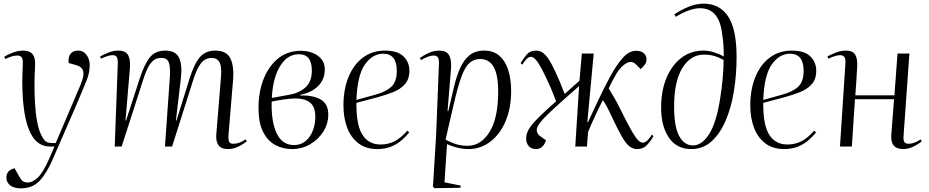

<svg xmlns="http://www.w3.org/2000/svg" viewBox="-20 -802 5086 1051"><path d="M269 69Q236 146 197 187.5Q158 229 95 229Q56 229 35.5 212.5Q15 196 15 170Q15 130 60 119L77 150Q93 180 103.5 188.5Q114 197 131 197Q159 197 188 169Q217 141 251 63L278 0H254Q189 0 154 -61Q127 -106 114.5 -182Q102 -258 102 -351Q102 -364 102.5 -385Q103 -406 104 -427Q105 -448 105 -460Q106 -498 76 -498Q59 -498 42 -492.5Q25 -487 9 -479L3 -491Q19 -502 48.5 -513.5Q78 -525 108 -525Q177 -525 172 -445Q172 -436 171 -418Q170 -400 169.5 -383Q169 -366 169 -357Q168 -294 171.5 -237Q175 -180 183.5 -135Q192 -90 205 -65Q217 -39 229.5 -29Q242 -19 264 -19H285L421 -338Q441 -385 436 -410Q431 -435 399 -445L356 -457Q352 -488 365.5 -506.5Q379 -525 407 -525Q437 -525 454 -501Q471 -477 471 -448Q471 -426 467.5 -407Q464 -388 455.5 -365.5Q447 -343 432.5 -309.5Q418 -276 397 -225Z M910 -384Q913 -438 903.5 -461.5Q894 -485 862 -485Q841 -485 824.5 -474.5Q808 -464 793 -437.5Q778 -411 762 -360L646 0H608L625 -459Q625 -481 618.5 -490.5Q612 -500 597 -500Q587 -500 571.5 -496Q556 -492 533 -481L528 -493Q546 -503 573 -514Q600 -525 628 -525Q668 -525 681.5 -500Q695 -475 691 -428L667 -143L670 -142L744 -370Q771 -453 801 -489Q831 -525 885 -525Q942 -525 960.5 -485Q979 -445 970 -372L943 -143L946 -142L1017 -370Q1043 -453 1074 -489Q1105 -525 1158 -525Q1221 -525 1241.5 -481.5Q1262 -438 1256 -366L1231 -66Q1229 -36 1234.5 -25.5Q1240 -15 1257 -15Q1290 -15 1324 -39L1331 -29Q1314 -14 1286 0Q1258 14 1229 14Q1191 14 1176 -7Q1161 -28 1164 -66L1190 -385Q1194 -441 1180.5 -463Q1167 -485 1139 -485Q1120 -485 1103 -476Q1086 -467 1069.5 -440Q1053 -413 1036 -359L922 0H883Z M1579 14Q1527 14 1485.5 -9Q1444 -32 1419.5 -81.5Q1395 -131 1395 -211Q1395 -298 1422.5 -368.5Q1450 -439 1502 -481.5Q1554 -524 1627 -524Q1661 -524 1691 -512.5Q1721 -501 1739.5 -478.5Q1758 -456 1758 -422Q1758 -368 1722 -331.5Q1686 -295 1624 -283V-279Q1690 -282 1733.5 -258.5Q1777 -235 1777 -175Q1777 -124 1749.5 -81Q1722 -38 1677 -12Q1632 14 1579 14ZM1468 -266 1562 -283Q1616 -292 1651.5 -323Q1687 -354 1687 -416Q1687 -505 1617 -505Q1572 -505 1540 -474Q1508 -443 1489.5 -389Q1471 -335 1468 -266ZM1590 -8Q1627 -8 1653 -30Q1679 -52 1692.5 -87Q1706 -122 1706 -163Q1706 -218 1677 -240.5Q1648 -263 1599 -263Q1572 -263 1537 -258Q1502 -253 1467 -246Q1466 -207 1469 -175Q1477 -95 1506.5 -51.5Q1536 -8 1590 -8Z M2087 -525Q2156 -525 2188.5 -493.5Q2221 -462 2221 -415Q2221 -368 2196 -340.5Q2171 -313 2131.5 -297.5Q2092 -282 2048 -270L1931 -239Q1930 -117 1964 -64Q1998 -11 2063 -11Q2104 -11 2138.5 -28Q2173 -45 2210 -87L2220 -77Q2205 -58 2181 -36.5Q2157 -15 2123.5 -0.5Q2090 14 2045 14Q1983 14 1941.5 -18Q1900 -50 1880 -104Q1860 -158 1860 -224Q1860 -313 1888 -381Q1916 -449 1967 -487Q2018 -525 2087 -525ZM2152 -413Q2152 -508 2078 -508Q2019 -508 1977.5 -449Q1936 -390 1931 -255L2032 -283Q2092 -299 2122 -327Q2152 -355 2152 -413Z M2383 -457Q2383 -480 2376 -489Q2369 -498 2354 -498Q2339 -498 2321 -491Q2303 -484 2285 -473L2278 -484Q2296 -498 2325 -511.5Q2354 -525 2386 -525Q2423 -525 2437.5 -501Q2452 -477 2449 -429L2430 -195L2434 -194L2466 -330Q2479 -384 2498.5 -428.5Q2518 -473 2549.5 -499Q2581 -525 2630 -525Q2682 -525 2714.5 -496Q2747 -467 2762.5 -417Q2778 -367 2778 -305Q2778 -210 2747.5 -138.5Q2717 -67 2664 -26.5Q2611 14 2544 14Q2512 14 2480 5.5Q2448 -3 2427 -13L2413 196L2502 214L2500 226L2357 228L2350 219L2367 -57ZM2608 -479Q2575 -479 2551 -458.5Q2527 -438 2507 -385Q2487 -332 2465 -237L2419 -38Q2450 -21 2478.5 -12.5Q2507 -4 2540 -4Q2613 -4 2660 -80Q2707 -156 2707 -300Q2707 -392 2682.5 -435.5Q2658 -479 2608 -479Z M3195 -134H3199Q3220 -179 3250.5 -244.5Q3281 -310 3320 -383Q3352 -442 3387 -483Q3422 -524 3462 -524Q3491 -524 3505 -510Q3519 -496 3519 -477Q3519 -461 3509.5 -448Q3500 -435 3487 -424L3464 -447Q3439 -473 3409.5 -456.5Q3380 -440 3355 -400Q3344 -382 3332 -359Q3320 -336 3312 -318Q3327 -294 3341.5 -269Q3356 -244 3379 -198Q3416 -123 3438 -85Q3460 -47 3473.5 -34Q3487 -21 3499 -21Q3511 -21 3524.5 -34Q3538 -47 3548 -65L3557 -57Q3544 -33 3523 -9.5Q3502 14 3468 14Q3445 14 3426 -0.5Q3407 -15 3385 -52.5Q3363 -90 3331 -159Q3310 -204 3299 -223.5Q3288 -243 3280 -254Q3261 -217 3238.5 -169Q3216 -121 3199 -79L3193 0H3129L3150 -331Q3061 -253 3010.5 -206.5Q2960 -160 2939 -134Q2918 -108 2918 -91Q2918 -69 2938 -56L2969 -34Q2953 14 2914 14Q2888 14 2874 -2.5Q2860 -19 2860 -45Q2860 -86 2904.5 -134Q2949 -182 3024 -247Q3018 -264 3011.5 -279.5Q3005 -295 2997 -316Q2967 -384 2947 -422Q2927 -460 2912.5 -475.5Q2898 -491 2886 -491Q2874 -491 2861.5 -478Q2849 -465 2839 -448L2830 -456Q2843 -479 2862 -502Q2881 -525 2915 -525Q2938 -525 2957.5 -508.5Q2977 -492 2997.5 -454.5Q3018 -417 3045 -353Q3051 -337 3058 -320Q3065 -303 3071 -288L3152 -360L3165 -509H3230Z M3671 -723Q3704 -746 3747 -764Q3790 -782 3831 -782Q3919 -782 3965.5 -712.5Q4012 -643 4012 -491Q4012 -391 3997 -300.5Q3982 -210 3951 -139Q3920 -68 3873.5 -27Q3827 14 3764 14Q3684 14 3641.5 -48.5Q3599 -111 3599 -212Q3599 -306 3628.5 -376Q3658 -446 3710 -485.5Q3762 -525 3830 -525Q3861 -525 3891 -515Q3921 -505 3942 -493Q3942 -526 3940 -556.5Q3938 -587 3934 -607Q3920 -757 3812 -757Q3783 -757 3747.5 -744Q3712 -731 3680 -710ZM3773 -6Q3822 -6 3861.5 -67.5Q3901 -129 3922 -262Q3941 -384 3941 -474Q3911 -490 3886.5 -496.5Q3862 -503 3833 -503Q3760 -503 3715 -429.5Q3670 -356 3670 -219Q3670 -108 3698 -57Q3726 -6 3773 -6Z M4314 -525Q4383 -525 4415.5 -493.5Q4448 -462 4448 -415Q4448 -368 4423 -340.5Q4398 -313 4358.5 -297.5Q4319 -282 4275 -270L4158 -239Q4157 -117 4191 -64Q4225 -11 4290 -11Q4331 -11 4365.5 -28Q4400 -45 4437 -87L4447 -77Q4432 -58 4408 -36.5Q4384 -15 4350.5 -0.5Q4317 14 4272 14Q4210 14 4168.5 -18Q4127 -50 4107 -104Q4087 -158 4087 -224Q4087 -313 4115 -381Q4143 -449 4194 -487Q4245 -525 4314 -525ZM4379 -413Q4379 -508 4305 -508Q4246 -508 4204.5 -449Q4163 -390 4158 -255L4259 -283Q4319 -299 4349 -327Q4379 -355 4379 -413Z M4874 -259H4660L4643 0H4578L4608 -459Q4609 -481 4601.5 -490.5Q4594 -500 4579 -500Q4568 -500 4552 -495.5Q4536 -491 4515 -481L4509 -493Q4527 -503 4554.5 -514Q4582 -525 4610 -525Q4648 -525 4661.5 -502.5Q4675 -480 4672 -435Q4670 -399 4667.5 -358.5Q4665 -318 4662 -280H4876L4893 -509H4958L4926 -58Q4924 -36 4930 -25.5Q4936 -15 4953 -15Q4970 -15 4987 -21.5Q5004 -28 5019 -39L5026 -29Q5009 -14 4981 0Q4953 14 4924 14Q4852 14 4859 -66Z"/></svg>

Font: Literata 72pt Light
Style: Italic
Weight: 300
Italic angle: -2°
Designer: Latin by Veronika Burian and Jose Scaglione. Greek by Irene Vlachou. Cyrillic by Vera Evstafieva
Foundry: TypeTogether
Version: Version 3.002